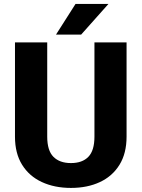

<svg xmlns="http://www.w3.org/2000/svg" viewBox="-20 -921 702 951"><path d="M447.8 -710.9H606.9V-244.1Q606.9 -161.6 572 -105Q537.1 -48.3 475.1 -19.3Q413.1 9.8 331.5 9.8Q250 9.8 187.3 -19.3Q124.5 -48.3 89.4 -105Q54.2 -161.6 54.2 -244.1V-710.9H213.9V-244.1Q213.9 -175.3 244.6 -144.3Q275.4 -113.3 331.5 -113.3Q387.7 -113.3 417.7 -144.3Q447.8 -175.3 447.8 -244.1ZM257.3 -749.5 354 -901.4H517.1L381.8 -749.5Z"/></svg>

Font: Vazirmatn RD UI ExtraBold
Style: Regular
Weight: 800
Designer: Saber Rastikerdar
Foundry: Saber Rastikerdar
Version: Version 33.003